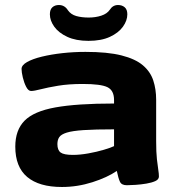

<svg xmlns="http://www.w3.org/2000/svg" viewBox="-20 -738 705 766"><path d="M227 8Q136 8 88.5 -32Q41 -72 41 -153Q41 -219 78 -256.5Q115 -294 201 -309.5Q287 -325 435 -325V-339Q435 -377 409 -390Q383 -403 310 -403Q254 -403 212 -396Q170 -389 143 -382Q116 -375 104 -375Q93 -375 84.5 -391.5Q76 -408 71 -429Q66 -450 66 -463Q66 -478 88 -490.5Q110 -503 147 -512Q184 -521 229 -526Q274 -531 321 -531Q409 -531 464.5 -517Q520 -503 550 -477.5Q580 -452 591.5 -417Q603 -382 603 -340V-175Q603 -130 606 -103Q609 -76 611.5 -60.5Q614 -45 614 -34Q614 -22 599.5 -15.5Q585 -9 564 -5.5Q543 -2 521.5 -0.5Q500 1 486 1Q465 1 458.5 -13Q452 -27 446 -56Q408 -30 348.5 -11Q289 8 227 8ZM271 -120Q299 -120 332.5 -126Q366 -132 394.5 -140.5Q423 -149 435 -155V-222Q359 -222 314 -219Q269 -216 246.5 -209Q224 -202 216.5 -191Q209 -180 209 -163Q209 -139 222 -129.5Q235 -120 271 -120ZM333 -575Q283 -575 248.5 -591Q214 -607 196.5 -631.5Q179 -656 179 -681Q179 -700 189 -709Q199 -718 215 -718Q238 -718 251 -697Q263 -680 284.5 -674Q306 -668 334 -668Q361 -668 384 -675.5Q407 -683 418 -699Q430 -718 451 -718Q467 -718 477.5 -709Q488 -700 488 -681Q488 -656 470.5 -631.5Q453 -607 418.5 -591Q384 -575 333 -575Z"/></svg>

Font: Asap Expanded ExtraBold
Style: Regular
Weight: 800
Width: 7
Designer: Pablo Cosgaya
Foundry: Omnibus-Type
Version: Version 3.001; ttfautohint (v1.8.4.7-5d5b)